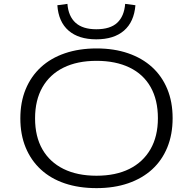

<svg xmlns="http://www.w3.org/2000/svg" viewBox="-20 -963 996 991"><path d="M478 8Q387 8 314.5 -16.5Q242 -41 191 -88Q140 -135 112.5 -201.5Q85 -268 85 -352Q85 -436 112.5 -502.5Q140 -569 191 -616Q242 -663 315 -688Q388 -713 479 -713Q569 -713 641.5 -688Q714 -663 765 -616.5Q816 -570 843.5 -503.5Q871 -437 871 -353Q871 -269 843.5 -202Q816 -135 765 -88.5Q714 -42 641.5 -17Q569 8 478 8ZM478 -56Q577 -56 647.5 -91Q718 -126 756.5 -192.5Q795 -259 795 -353Q795 -447 757.5 -513.5Q720 -580 648.5 -614.5Q577 -649 478 -649Q379 -649 308 -614Q237 -579 199 -512.5Q161 -446 161 -352Q161 -258 199 -192Q237 -126 308 -91Q379 -56 478 -56ZM477 -760Q386 -760 334 -805Q282 -850 276 -936L328 -943Q333 -879 370 -845.5Q407 -812 477 -812Q549 -812 585 -845.5Q621 -879 626 -943L679 -936Q672 -850 620 -805Q568 -760 477 -760Z"/></svg>

Font: Nunito Sans 10pt Expanded Light
Style: Regular
Weight: 300
Width: 7
Designer: Vernon Adams
Foundry: Vernon Adams
Version: Version 3.101;gftools[0.9.27]